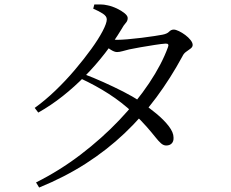

<svg xmlns="http://www.w3.org/2000/svg" viewBox="-20 -797 1040 863"><path d="M142 23Q248 -30 343 -102.5Q438 -175 516 -257Q594 -339 650.5 -423.5Q707 -508 735 -585Q742 -602 724 -601Q707 -600 675 -595Q643 -590 611 -584.5Q579 -579 561 -575Q545 -571 530.5 -567Q516 -563 506 -563Q494 -563 477 -574Q460 -585 443 -599L458 -623Q474 -620 485 -619Q496 -618 506 -618Q524 -618 554 -620.5Q584 -623 616 -627Q648 -631 674 -635Q700 -639 710 -641Q731 -645 740 -654.5Q749 -664 761 -664Q770 -664 784.5 -657Q799 -650 813 -639.5Q827 -629 836.5 -617Q846 -605 846 -595Q846 -586 837 -579Q828 -572 817 -564.5Q806 -557 800 -544Q747 -446 683 -359.5Q619 -273 540 -198Q461 -123 366 -62Q271 -1 156 46ZM727 -143Q715 -143 704 -152.5Q693 -162 678 -181Q663 -200 639 -227.5Q615 -255 578 -290Q528 -337 469 -375Q410 -413 341 -445L355 -465Q400 -448 445.5 -427.5Q491 -407 533.5 -385.5Q576 -364 610 -341Q648 -315 682.5 -286.5Q717 -258 738.5 -230Q760 -202 760 -179Q761 -162 752 -152.5Q743 -143 727 -143ZM136 -312Q182 -345 228.5 -389.5Q275 -434 316.5 -483Q358 -532 390.5 -577Q423 -622 441.5 -657.5Q460 -693 460 -710Q460 -724 442.5 -735.5Q425 -747 399 -758L404 -777Q418 -777 432.5 -777Q447 -777 464 -773Q484 -769 505 -759Q526 -749 540 -737.5Q554 -726 554 -716Q554 -703 545 -693.5Q536 -684 525 -664Q493 -611 452 -558Q411 -505 363 -456Q315 -407 262 -365Q209 -323 152 -291Z"/></svg>

Font: Noto Serif HK ExtraLight
Style: Regular
Weight: 400
Version: Version 2.002-H1;hotconv 1.1.0;makeotfexe 2.6.0